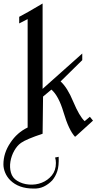

<svg xmlns="http://www.w3.org/2000/svg" viewBox="-108 -778 561 1101"><path d="M425.3 -86.3 407.4 -108.4 377.4 -83.2Q346.8 -112.1 312.1 -194.7Q278.9 -275.3 239.5 -311.1L363.7 -433.2V-471.1L136.3 -268.4V-757.9Q89.5 -730 56.1 -711.1Q22.6 -692.1 2.1 -681.6V-643.7L50.5 -668.4V-46.8Q-10 -17.9 -48.4 40.5Q-88.4 99.5 -88.4 164.7Q-88.4 187.9 -78.4 212.1Q-68.4 236.3 -49.5 255.3Q-1.1 303.2 83.2 303.2Q116.3 304.7 143.2 291.8Q170 278.9 191.6 256.3Q210.5 233.7 220.5 203.7Q230.5 173.7 228.4 121.1L207.9 125.3Q212.6 138.9 212.6 156.8Q212.6 199.5 189.2 227.9Q165.8 256.3 131.6 269.7Q97.4 283.2 58.7 280.3Q20 277.4 -10 258.4Q-36.8 242.1 -45.3 211.8Q-53.7 181.6 -48.2 148.4Q-42.6 115.3 -26.3 86.3Q-10 57.4 12.1 41.6Q42.6 20 136.3 -11.1L138.9 -224.2L186.8 -264.2Q228.4 -228.4 256.3 -134.2Q286.3 -32.1 322.6 6.8L325.8 3.2H326.8Z"/></svg>

Font: MM Bagan
Style: Regular
Weight: 400
Designer: Khon Soe Zaw Thu
Version: Version 1.00 July 10, 2016, initial release